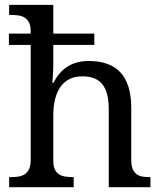

<svg xmlns="http://www.w3.org/2000/svg" viewBox="-20 -780 675 800"><path d="M287.1 -42V0H18.1V-42H25.9Q43 -42 57.9 -44.4Q72.8 -46.9 83.7 -54.4Q94.7 -62 101.3 -76.2Q107.9 -90.3 107.9 -113.8V-592.8H17.1V-640.1H107.9V-649.9Q107.9 -671.9 101.3 -685.3Q94.7 -698.7 83.5 -706.1Q72.3 -713.4 57.4 -715.6Q42.5 -717.8 25.9 -717.8H18.1V-759.8H202.1V-640.1H373V-592.8H202.1V-520Q202.1 -506.3 201.7 -491.5Q201.2 -476.6 200.2 -463.9Q199.2 -449.2 198.2 -435.1H203.1Q248 -525.9 350.1 -525.9Q392.6 -525.9 425.5 -514.4Q458.5 -502.9 481 -479.2Q503.4 -455.6 515.1 -418.5Q526.9 -381.3 526.9 -330.1V-113.8Q526.9 -90.3 532.7 -76.2Q538.6 -62 548.8 -54.4Q559.1 -46.9 573.2 -44.4Q587.4 -42 604 -42H606.9V0H433.1V-325.2Q433.1 -357.9 427.2 -383.3Q421.4 -408.7 408.4 -426.3Q395.5 -443.8 374.5 -452.9Q353.5 -461.9 323.2 -461.9Q292 -461.9 269.3 -450.4Q246.6 -439 231.7 -417.7Q216.8 -396.5 209.5 -366.5Q202.1 -336.4 202.1 -299.8V-108.9Q202.1 -86.9 208.7 -73.5Q215.3 -60.1 226.6 -53.2Q237.8 -46.4 252.7 -44.2Q267.6 -42 284.2 -42Z"/></svg>

Font: KhunPaOh
Style: Regular
Weight: 400
Designer: Khon Soe Zaw Thu
Version: Version 1.00 July 11, 2016, initial release